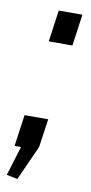

<svg xmlns="http://www.w3.org/2000/svg" viewBox="-82 -534 324 681"><g transform="rotate(10 80.0 -193.0)"><path d="M103.2 -113.7 88.4 -11.4 32.1 113.9 -7.4 105.9 25.3 0H2L18 -113.7ZM158.2 -500 142.2 -386.3H57L73 -500Z"/></g></svg>

Font: Pathway Extreme 8pt Thin
Style: Italic
Weight: 100
Italic angle: -8°
Designer: Eduardo Rodriguez Tunni
Foundry: Eduardo Rodriguez Tunni
Version: Version 1.000